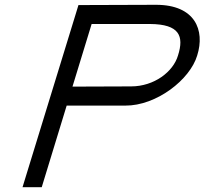

<svg xmlns="http://www.w3.org/2000/svg" viewBox="-20 -760 852 800"><path d="M282 -399.1 526.3 -400C622.3 -400 701.9 -461 721.7 -529C747.5 -610 727.5 -659 605.8 -660H361.8ZM257.8 -320 166.1 -20 153.9 20H73.9L86.1 -20L294.7 -699L306.9 -739H346.9L630.2 -740C793.2 -740 834.8 -634 801.7 -529C771.9 -428 631.5 -319 501.8 -320Z"/></svg>

Font: Nordica Plus
Style: NordicaClassicLightObl
Weight: 300
Version: Version 1.01